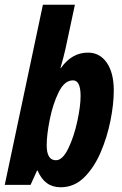

<svg xmlns="http://www.w3.org/2000/svg" viewBox="-30 -780 515 810"><path d="M450 -398Q450 -473 420.5 -515.5Q391 -558 341 -558Q273 -558 227 -493H225Q239 -541 246 -573L286 -760H151L-10 0H99L126 -60H129Q158 10 226 10Q283 10 325 -31.5Q367 -73 394.5 -137Q422 -201 436 -271Q450 -341 450 -398ZM167 -167Q167 -211 180 -276Q193 -341 217.5 -391Q242 -441 278 -441Q310 -441 310 -375Q310 -332 296 -267.5Q282 -203 258 -153.5Q234 -104 206 -104Q167 -104 167 -167Z"/></svg>

Font: Noto Sans UI Condensed ExtraBold
Style: Italic
Weight: 800
Width: 3
Designer: Monotype Design Team
Foundry: Monotype Imaging Inc.
Version: 1.001